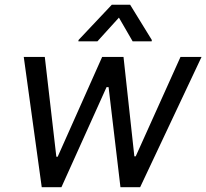

<svg xmlns="http://www.w3.org/2000/svg" viewBox="-20 -784 864 804"><path d="M154.8 0H237.2L426.1 -419H434.7L484.4 0H566.8L823.9 -545.5H735.8L548.3 -129.3H542.6L497.2 -545.5H407.7L221.6 -127.8H215.9L167.6 -545.5H79.5ZM308.2 -610.8H387.8L478 -710.2L535.5 -610.8H615.1L615.8 -616.5L524.9 -764.2H448.2L308.9 -616.5Z"/></svg>

Font: Magic Ui Pro
Style: Italic
Weight: 400
Italic angle: -9.39999°
Designer: Stefan Endress, Andreas Faust
Version: Version 1.000;FEAKit 1.0